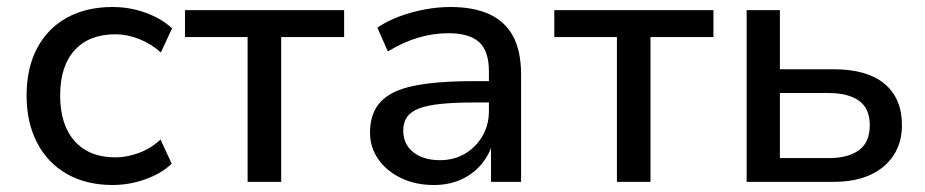

<svg xmlns="http://www.w3.org/2000/svg" viewBox="-20 -520 2645 549"><path d="M302 9Q227 9 171.5 -22.5Q116 -54 86 -112Q56 -170 56 -247Q56 -325 86 -382Q116 -439 171.5 -469.5Q227 -500 302 -500Q351 -500 396.5 -483.5Q442 -467 472 -439L440 -370Q412 -395 377.5 -408.5Q343 -422 310 -422Q235 -422 193.5 -376.5Q152 -331 152 -247Q152 -163 193.5 -116.5Q235 -70 310 -70Q342 -70 376.5 -82.5Q411 -95 439 -121L471 -52Q442 -24 396 -7.5Q350 9 302 9Z M688 0V-414H509V-491H964V-414H784V0Z M1220 9Q1168 9 1126.5 -11Q1085 -31 1061.5 -65Q1038 -99 1038 -141Q1038 -196 1068 -228.5Q1098 -261 1163 -274.5Q1228 -288 1334 -288H1393V-227H1337Q1281 -227 1241.5 -223Q1202 -219 1178.5 -210Q1155 -201 1144 -185.5Q1133 -170 1133 -147Q1133 -108 1161.5 -85Q1190 -62 1238 -62Q1278 -62 1309.5 -80.5Q1341 -99 1359.5 -131Q1378 -163 1378 -202V-316Q1378 -374 1350 -399.5Q1322 -425 1262 -425Q1219 -425 1176.5 -412.5Q1134 -400 1089 -373L1059 -441Q1087 -460 1122 -473Q1157 -486 1194.5 -493Q1232 -500 1268 -500Q1334 -500 1379 -479.5Q1424 -459 1447 -416.5Q1470 -374 1470 -306V0H1384V-109H1388Q1378 -75 1354.5 -48Q1331 -21 1297 -6Q1263 9 1220 9Z M1744 0V-414H1565V-491H2020V-414H1840V0Z M2115 0V-491H2210V-322H2363Q2459 -322 2509 -280.5Q2559 -239 2559 -162Q2559 -113 2535.5 -76.5Q2512 -40 2468.5 -20Q2425 0 2363 0ZM2210 -68H2350Q2405 -68 2436 -90.5Q2467 -113 2467 -162Q2467 -210 2436 -232Q2405 -254 2350 -254H2210Z"/></svg>

Font: Nunito Sans 10pt Medium
Style: Regular
Weight: 500
Designer: Vernon Adams
Foundry: Vernon Adams
Version: Version 3.101;gftools[0.9.27]